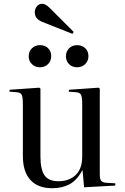

<svg xmlns="http://www.w3.org/2000/svg" viewBox="-20 -982 659 1016"><path d="M256 14Q181 14 141 -29.5Q101 -73 101 -157V-432Q101 -467 95 -480Q89 -493 67 -494L30 -497L31 -507L188 -518L194 -513V-154Q194 -86 215.5 -54.5Q237 -23 289 -23Q346 -23 380.5 -56Q415 -89 415 -153V-432Q415 -467 409 -480Q403 -493 381 -494L344 -497L345 -507L502 -518L508 -513V-60Q508 -36 514.5 -26.5Q521 -17 540 -15L590 -12V0L425 9L417 -80H415Q387 -28 348 -7Q309 14 256 14ZM363 -803 204 -866Q164 -882 164 -917Q164 -934 174.5 -948Q185 -962 204 -962Q221 -962 244 -939L370 -813ZM388 -626Q362 -626 345.5 -642.5Q329 -659 329 -684Q329 -710 345.5 -726.5Q362 -743 388 -743Q414 -743 431 -727Q448 -711 448 -685Q448 -660 431 -643Q414 -626 388 -626ZM191 -626Q166 -626 149 -642.5Q132 -659 132 -684Q132 -710 149 -726.5Q166 -743 191 -743Q218 -743 234.5 -727Q251 -711 251 -685Q251 -660 234.5 -643Q218 -626 191 -626Z"/></svg>

Font: Literata 72pt
Style: Regular
Weight: 400
Designer: Latin by Veronika Burian and Jose Scaglione. Greek by Irene Vlachou. Cyrillic by Vera Evstafieva.
Foundry: TypeTogether
Version: Version 3.002